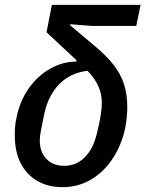

<svg xmlns="http://www.w3.org/2000/svg" viewBox="-20 -760 600 792"><path d="M542 -653H359L270 -660L269 -656L364 -576Q418 -532 448.5 -492.5Q479 -453 492 -411.5Q505 -370 505 -319Q505 -298 503 -276.5Q501 -255 497 -235Q483 -165 446.5 -108.5Q410 -52 356.5 -20Q303 12 237 12Q179 12 135 -13Q91 -38 66 -85.5Q41 -133 41 -203Q41 -222 42.5 -240Q44 -258 48 -274Q62 -344 99 -396Q136 -448 187.5 -477Q239 -506 295 -506L302 -539L320 -488Q316 -493 309.5 -499Q303 -505 296 -511L172 -627L194 -740H560ZM400 -334Q400 -359 394.5 -379.5Q389 -400 376.5 -422Q364 -444 341 -468Q306 -464 276.5 -450Q247 -436 224.5 -413Q202 -390 186.5 -359.5Q171 -329 163 -292Q154 -250 149 -222.5Q144 -195 144 -181Q144 -149 156 -126Q168 -103 190 -89.5Q212 -76 245 -76Q294 -76 329 -110.5Q364 -145 379 -207Q390 -250 395 -282Q400 -314 400 -334Z"/></svg>

Font: IBM Plex Sans Medium
Style: Italic
Weight: 500
Italic angle: -11.31°
Designer: Mike Abbink, Paul van der Laan, Pieter van Rosmalen
Foundry: Bold Monday
Version: Version 3.201